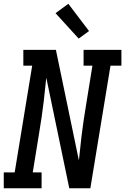

<svg xmlns="http://www.w3.org/2000/svg" viewBox="-28 -1000 665 1020"><path d="M-8 0V-84H50L143 -651H96V-735H269L391 -148Q392 -152 392 -156.5Q392 -161 393 -165L405 -276Q410 -317 416 -358.5Q422 -400 429 -441L463 -651H416V-735H617V-651H559L452 0H340L218 -587Q217 -583 217 -578.5Q217 -574 216 -570L204 -459Q199 -418 193 -376.5Q187 -335 180 -294L146 -84H193V0ZM390 -795 267 -930 335 -980 445 -835Z"/></svg>

Font: Iosevka Etoile Medium
Style: Italic
Weight: 500
Italic angle: -9°
Designer: Belleve Invis
Foundry: Belleve Invis
Version: Version 22.1.2; ttfautohint (v1.8.4)